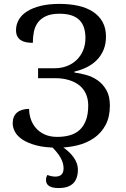

<svg xmlns="http://www.w3.org/2000/svg" viewBox="-20 -744 643 982"><path d="M272.9 -43.9Q308.1 -43.9 337.4 -52.2Q366.7 -60.5 387.5 -79.6Q408.2 -98.6 419.7 -129.4Q431.2 -160.2 431.2 -205.1Q431.2 -236.3 420.2 -262.2Q409.2 -288.1 387.5 -306.2Q365.7 -324.2 333.7 -334.2Q301.8 -344.2 259.8 -344.2H174.8V-395H259.8Q293 -395 321.5 -405.8Q350.1 -416.5 371.3 -436.8Q392.6 -457 404.8 -485.6Q417 -514.2 417 -549.8Q417 -579.1 409.7 -602.1Q402.3 -625 386.5 -641.1Q370.6 -657.2 345.2 -665.5Q319.8 -673.8 284.2 -673.8Q242.2 -673.8 215.6 -661.6Q189 -649.4 173.8 -628.9Q158.7 -608.4 153.3 -581.5Q147.9 -554.7 147.9 -524.9Q129.9 -524.9 114.3 -527.8Q98.6 -530.8 86.9 -538.3Q75.2 -545.9 68.6 -558.3Q62 -570.8 62 -589.8Q62 -618.7 76.2 -643.3Q90.3 -668 118.4 -685.8Q146.5 -703.6 188 -713.9Q229.5 -724.1 284.2 -724.1Q336.4 -724.1 380.1 -714.4Q423.8 -704.6 455.3 -684.1Q486.8 -663.6 504.4 -632.1Q522 -600.6 522 -557.1Q522 -518.1 509.3 -488.3Q496.6 -458.5 474.9 -436.5Q453.1 -414.6 423.8 -400.1Q394.5 -385.7 360.8 -377.9V-373Q388.7 -369.6 420.4 -360.8Q452.1 -352.1 479.2 -333.3Q506.3 -314.5 524.2 -283.2Q542 -252 542 -204.1Q542 -146 520.3 -105.2Q498.5 -64.5 461.7 -38.6Q424.8 -12.7 376.2 -0.7Q327.6 11.2 273.9 11.2Q210.4 11.2 166.7 -0.2Q123 -11.7 95.9 -29.5Q68.8 -47.4 56.9 -69.3Q44.9 -91.3 44.9 -112.8Q44.9 -149.9 67.4 -168.5Q89.8 -187 128.9 -187Q128.9 -160.6 137.5 -135Q146 -109.4 163.6 -89.1Q181.2 -68.8 208.3 -56.4Q235.4 -43.9 272.9 -43.9ZM237.3 0H290Q378.4 59.1 378.4 123Q378.4 217.8 280.3 217.8Q215.3 217.8 215.3 176.8Q215.3 162.6 222.2 150.9Q244.1 159.2 263.2 159.2Q305.2 159.2 305.2 116.2Q305.2 62 237.3 0Z"/></svg>

Font: Noto Serif
Style: Regular
Weight: 400
Designer: Monotype Design team
Foundry: Monotype Imaging Inc.
Version: Version 1.02